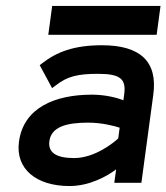

<svg xmlns="http://www.w3.org/2000/svg" viewBox="-20 -614 559 645"><path d="M155.3 -594 142.2 -497H506.2L519.3 -594ZM113.4 -395 155 -318 167.2 -327C206.4 -358 242.5 -366 309.5 -366C383.5 -366 404.2 -349 397.3 -298L394.5 -277C375.5 -285 335 -296 289 -296C164 -296 59.1 -252 43.7 -138C31.2 -46 102.5 11 213.5 11C280.5 11 340 -22 370.1 -45L364 0H455L495 -296C510.2 -408 450.5 -462 322.5 -462C227.5 -462 170.4 -439 122.4 -402ZM145.9 -140C152.4 -188 203.3 -202 276.3 -202C321.3 -202 364.8 -191 382 -185L377.2 -149C363.4 -136 299.2 -83 229.2 -83C169.2 -83 140.7 -101 145.9 -140Z"/></svg>

Font: Charger
Style: ExBdIt
Weight: 400
Designer: Jasper
Foundry: Cannot Into Space Fonts
Version: Version 0.99